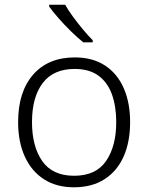

<svg xmlns="http://www.w3.org/2000/svg" viewBox="-20 -786 630 816"><path d="M533 -267Q533 -183 505.5 -121Q478 -59 424.5 -24.5Q371 10 294 10Q220 10 167 -24Q114 -58 85.5 -120.5Q57 -183 57 -267Q57 -396 121 -469Q185 -542 298 -542Q374 -542 426.5 -507.5Q479 -473 506 -411Q533 -349 533 -267ZM116 -267Q116 -164 159.5 -101.5Q203 -39 295 -39Q388 -39 431 -102Q474 -165 474 -267Q474 -333 456 -384Q438 -435 399 -464Q360 -493 297 -493Q207 -493 161.5 -433Q116 -373 116 -267ZM257 -766Q269 -744 289.5 -716Q310 -688 332.5 -661Q355 -634 374 -615V-606H334Q309 -626 281 -653.5Q253 -681 228.5 -709Q204 -737 189 -758V-766Z"/></svg>

Font: Noto Traditional Nushu Light
Style: Regular
Weight: 300
Designer: LIU Zhao
Foundry: LiuZhao Studio
Version: Version 2.003; ttfautohint (v1.8.4.7-5d5b)